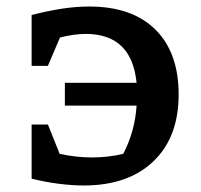

<svg xmlns="http://www.w3.org/2000/svg" viewBox="-20 -560 616 589"><path d="M237 9Q203 9 162 4Q121 -1 77 -12V-178H127L163 -88Q214 -77 263 -77Q311 -77 358 -88Q394 -157 399 -236H179V-306H399Q384 -456 243 -456Q208 -456 164 -445L127 -358H77V-514Q128 -527 171 -533.5Q214 -540 254 -540Q385 -540 456.5 -469.5Q528 -399 528 -270Q528 -139 450.5 -65Q373 9 237 9Z"/></svg>

Font: Piazzolla SC SemiBold
Style: Regular
Weight: 600
Designer: Juan Pablo del Peral
Foundry: Huerta Tipografica
Version: Version 1.330